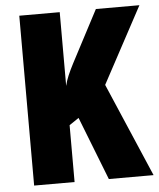

<svg xmlns="http://www.w3.org/2000/svg" viewBox="-52 -759 667 804"><g transform="rotate(-5 282.0 -357.0)"><path d="M561 0 392 -394 564 -714H381L266 -495C249 -462 235 -432 229 -404V-714H59V0H229V-239L269 -266L373 0Z"/></g></svg>

Font: Noto Sans Lao Looped ExtraCondensed Black
Style: Regular
Weight: 900
Width: 2
Designer: Mark Frömberg, Ben Mitchell
Foundry: The Fontpad Ltd
Version: Version 1.002